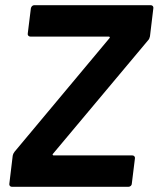

<svg xmlns="http://www.w3.org/2000/svg" viewBox="-20 -720 611 740"><path d="M36 -135 402 -573Q404 -575 403 -577Q402 -579 399 -579H97Q92 -579 89 -582.5Q86 -586 87 -591L99 -688Q100 -693 103.5 -696.5Q107 -700 112 -700H561Q566 -700 569 -696.5Q572 -693 571 -688L558 -580Q556 -570 551 -565L184 -127Q182 -125 183 -123Q184 -121 187 -121H490Q495 -121 498 -117.5Q501 -114 500 -109L488 -12Q488 -7 484 -3.5Q480 0 475 0H26Q21 0 18 -3.5Q15 -7 16 -12L29 -120Q30 -127 36 -135Z"/></svg>

Font: Barlow
Style: Bold Italic
Weight: 700
Italic angle: -7°
Designer: Jeremy Tribby
Foundry: Tribby Type
Version: Version 1.422